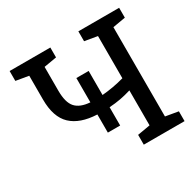

<svg xmlns="http://www.w3.org/2000/svg" viewBox="-155 -877 1056 1043"><g transform="rotate(-30 373.0 -355.5)"><path d="M323.7 -154.3V-268.1Q217.8 -272.5 163.1 -324.2Q108.4 -376 108.4 -486.3V-635.3L28.8 -648.9V-710.9H284.2V-648.9L204.6 -635.3V-486.3Q204.6 -412.1 232.9 -380.4Q261.2 -348.6 323.7 -344.2V-496.6H400.9V-345.7Q436 -348.6 470.2 -354.7Q504.4 -360.8 539.6 -370.6V-635.3L460 -648.9V-710.9H715.8V-648.9L636.2 -635.3V-75.2L715.8 -61.5V0H460V-61.5L539.6 -75.2V-294.4Q504.4 -283.7 471.9 -277.6Q439.5 -271.5 400.9 -269V-154.3Z"/></g></svg>

Font: Roboto Slab
Style: Regular
Weight: 400
Designer: Google
Version: Version 2.000; ttfautohint (v1.8.1.43-b0c9)